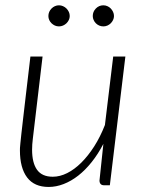

<svg xmlns="http://www.w3.org/2000/svg" viewBox="-20 -716 551 742"><path d="M144.5 -497.5 107 -181Q104 -157.5 104 -137.5Q104 -86.5 123.2 -59.8Q142.5 -33 184 -33Q211.5 -33 239.5 -47Q267.5 -61 294 -87.2Q320.5 -113.5 344 -150.2Q367.5 -187 385.5 -233L417.5 -497.5H464.5L404.5 0H382.5Q373 0 368.8 -5Q364.5 -10 364.5 -18.5L379.5 -160Q359 -120.5 334.2 -89.5Q309.5 -58.5 282.2 -37.2Q255 -16 226 -4.8Q197 6.5 168 6.5Q112.5 6.5 84.8 -30.2Q57 -67 57 -135Q57 -139.5 57.2 -144.8Q57.5 -150 58.8 -162.8Q60 -175.5 62.5 -198Q65 -220.5 69.5 -259.2Q74 -298 80.8 -356Q87.5 -414 97.5 -497.5ZM249.5 -654Q249.5 -646 246 -638.8Q242.5 -631.5 236.8 -626Q231 -620.5 223.5 -617.2Q216 -614 208 -614Q199.5 -614 192.2 -617.2Q185 -620.5 179.2 -626Q173.5 -631.5 170.2 -638.8Q167 -646 167 -654Q167 -662.5 170.2 -670Q173.5 -677.5 179.2 -683.2Q185 -689 192.2 -692.2Q199.5 -695.5 208 -695.5Q216 -695.5 223.5 -692.2Q231 -689 236.8 -683.2Q242.5 -677.5 246 -670Q249.5 -662.5 249.5 -654ZM420.5 -654Q420.5 -646 417 -638.8Q413.5 -631.5 408 -626Q402.5 -620.5 395 -617.2Q387.5 -614 379.5 -614Q371 -614 363.5 -617.2Q356 -620.5 350.5 -626Q345 -631.5 341.8 -638.8Q338.5 -646 338.5 -654Q338.5 -671 350.5 -683.2Q362.5 -695.5 379.5 -695.5Q387.5 -695.5 395 -692.2Q402.5 -689 408 -683.2Q413.5 -677.5 417 -670Q420.5 -662.5 420.5 -654Z"/></svg>

Font: Lato Light
Style: Italic
Weight: 300
Italic angle: -7°
Designer: Lukasz Dziedzic
Foundry: Lukasz Dziedzic
Version: Version 1.104; Western+Polish opensource